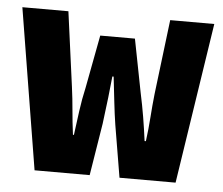

<svg xmlns="http://www.w3.org/2000/svg" viewBox="-42 -543 684 590"><g transform="rotate(5 300.0 -248.0)"><path d="M85 0 4 -496H146L177 -266Q182 -229 185 -193Q188 -157 193 -119H196Q201 -157 206 -194Q211 -231 219 -266L250 -430H357L389 -266Q397 -229 403 -193Q409 -157 414 -119H418Q423 -157 425.5 -193Q428 -229 432 -266L460 -496H596L520 0H347L320 -161Q315 -193 311 -229Q307 -265 302 -308H298Q295 -276 291 -242Q287 -208 281 -161L255 0Z"/></g></svg>

Font: Source Code Pro
Style: Bold
Weight: 700
Monospace: yes
Designer: Paul D. Hunt, Teo Tuominen
Foundry: Adobe Systems Incorporated
Version: Version 2.030;PS 1.000;hotconv 16.6.51;makeotf.lib2.5.65220